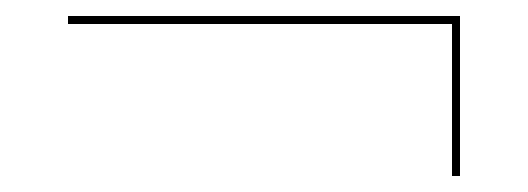

<svg xmlns="http://www.w3.org/2000/svg" viewBox="-20 -395 660 240"><path d="M65 -365H545V-175H555V-375H65Z"/></svg>

Font: Jost Thin
Style: Regular
Weight: 250
Version: Version 3.710